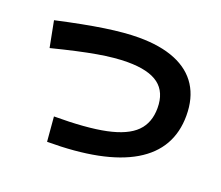

<svg xmlns="http://www.w3.org/2000/svg" viewBox="-114 -847 1167 1016"><g transform="rotate(20 469.0 -339.5)"><path d="M726.6 -364.3Q726.6 -453.6 670.2 -496.3Q613.8 -539.1 495.1 -539.1Q423.8 -539.1 328.6 -522.7Q233.4 -506.3 81.1 -467.8L52.7 -614.3Q208 -648.9 318.1 -665.3Q428.2 -681.6 506.8 -681.6Q628.9 -681.6 713.1 -647Q797.4 -612.3 840.6 -544.7Q883.8 -477.1 883.8 -378.9Q883.8 -189.9 720.9 -93.5Q558.1 2.9 238.3 2.9L226.6 -135.7Q408.7 -135.7 517.8 -158.7Q627 -181.6 676.8 -231.4Q726.6 -281.2 726.6 -364.3Z"/></g></svg>

Font: Pretendard JP ExtraBold
Style: Regular
Weight: 800
Designer: Base glyphs from Inter by Rasmus Andersson; Hangeul glyphs from Noto Sans CJK(Source Han Sans) by Jang Soo-young and Kan
Foundry: Kil Hyung-jin
Version: Version 1.309